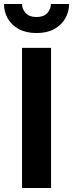

<svg xmlns="http://www.w3.org/2000/svg" viewBox="-34 -939 365 959"><path d="M-14 -919H76Q76 -894 94 -874Q112 -854 148 -854Q185 -854 202.5 -874Q220 -894 220 -919H311Q311 -880 292 -847Q273 -814 237 -794Q201 -774 148 -774Q96 -774 59.5 -794Q23 -814 4.5 -847Q-14 -880 -14 -919ZM76 -700H221V0H76Z"/></svg>

Font: Jost* Semi
Style: Regular
Weight: 600
Version: Version 3.7